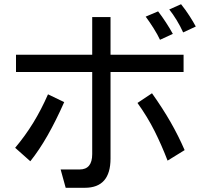

<svg xmlns="http://www.w3.org/2000/svg" viewBox="-20 -817 960 912"><path d="M56 -557H418V-736H505V-557H852V-475H505V-64Q505 75 383 75H292L268 -12H358Q418 -12 418 -85V-475H56ZM52 -115Q100 -172 138 -234Q176 -296 208 -369L285 -332Q246 -244 206.5 -174.5Q167 -105 124 -51ZM702 -374Q753 -302 790 -237.5Q827 -173 857 -104L776 -54Q748 -127 714.5 -194Q681 -261 633 -328ZM731 -763Q749 -740 768.5 -710Q788 -680 801 -656L740 -628Q735 -639 727 -653.5Q719 -668 709.5 -683Q700 -698 690.5 -712Q681 -726 672 -738ZM840 -797Q861 -771 880 -741.5Q899 -712 910 -691L850 -663Q837 -692 819 -721.5Q801 -751 784 -772Z"/></svg>

Font: BM YEONSUNG
Style: Regular
Weight: 400
Designer: Bongjin Kim; Myungsoo Han; Jaehyun Keum; Jihee Min; Dokyung Lee; Chorong Kim; Jooyeon Kang; Sang-a Kim;
Foundry: Sandoll Communications Inc.
Version: Version 1.000;PS 1;hotconv 16.6.51;makeotf.lib2.5.65220